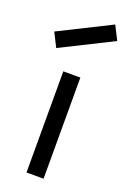

<svg xmlns="http://www.w3.org/2000/svg" viewBox="-160 -816 578 867"><g transform="rotate(20 129.0 -382.5)"><path d="M-12 -641 236 -765 270 -698 22 -574ZM88 0V-486H170V0Z"/></g></svg>

Font: Pinyin1712
Style: Regular
Weight: 400
Version: Version 1